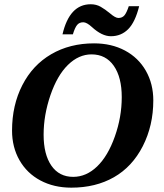

<svg xmlns="http://www.w3.org/2000/svg" viewBox="-20 -864 762 894"><path d="M546.9 -411.6Q546.9 -504.4 509.8 -557.6Q472.7 -610.8 406.2 -610.8Q346.7 -610.8 296.6 -562Q246.6 -513.2 214.8 -420.7Q183.1 -328.1 183.1 -236.8Q183.1 -145 219.2 -92.8Q255.4 -40.5 320.8 -40.5Q381.8 -40.5 432.1 -88.9Q482.4 -137.2 514.6 -228Q546.9 -318.8 546.9 -411.6ZM312 9.8Q231 9.8 168.2 -23.7Q105.5 -57.1 70.8 -117.9Q36.1 -178.7 36.1 -255.9Q36.1 -374 84 -467.5Q131.8 -561 218.5 -611.6Q305.2 -662.1 418 -662.1Q499 -662.1 561.8 -628.7Q624.5 -595.2 659.2 -534.4Q693.8 -473.6 693.8 -396.5Q693.8 -279.3 644.8 -183.3Q595.7 -87.4 510.5 -38.8Q425.3 9.8 312 9.8ZM496.1 -695.3Q454.6 -695.3 407.7 -738.3Q383.8 -760.3 367.7 -760.3Q349.1 -760.3 338.9 -747.6Q328.6 -734.9 319.3 -704.1H271Q303.7 -844.2 402.3 -844.2Q428.2 -844.2 448.7 -832.5Q469.2 -820.8 491.7 -802.2Q517.1 -780.3 531.2 -780.3Q549.3 -780.3 559.6 -792.7Q569.8 -805.2 579.6 -835H627.9Q609.4 -760.7 576.7 -728Q543.9 -695.3 496.1 -695.3Z"/></svg>

Font: Liberation Serif
Style: Bold Italic
Weight: 700
Italic angle: -16.333°
Designer: Steve Matteson
Foundry: Ascender Corporation
Version: Version 2.1.5